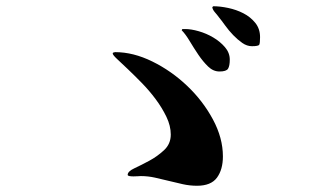

<svg xmlns="http://www.w3.org/2000/svg" viewBox="-20 -734 1040 615"><path d="M663 -714Q685 -714 711 -708.5Q737 -703 759.5 -691.5Q782 -680 797.5 -661Q813 -642 813 -615Q813 -596 810.5 -591Q808 -586 787 -586Q771 -586 756 -596.5Q741 -607 727 -621.5Q713 -636 701.5 -652Q690 -668 681 -679Q676 -686 668.5 -694.5Q661 -703 660 -711ZM564 -641H573Q592 -641 616.5 -634Q641 -627 663 -614Q685 -601 700.5 -583Q716 -565 716 -543Q716 -523 710.5 -514Q705 -505 683 -505Q663 -505 646.5 -521Q630 -537 615.5 -558.5Q601 -580 587.5 -602.5Q574 -625 562 -637ZM431 -170Q428 -170 421.5 -169.5Q415 -169 407.5 -169Q400 -169 394.5 -170Q389 -171 389 -174Q389 -185 410.5 -195Q432 -205 458 -219Q484 -233 505.5 -253Q527 -273 527 -303Q527 -331 513 -360Q499 -389 478.5 -416.5Q458 -444 434 -468.5Q410 -493 389.5 -512.5Q369 -532 355 -545Q341 -558 341 -563Q341 -565 344 -566Q347 -567 349 -567Q407 -567 468 -537Q529 -507 579.5 -459Q630 -411 662 -351.5Q694 -292 694 -233Q694 -191 675 -165Q656 -139 611 -139Q588 -139 565.5 -144Q543 -149 521 -154.5Q499 -160 476.5 -165Q454 -170 431 -170Z"/></svg>

Font: SoukouMincho
Style: Regular
Weight: 400
Designer: Dr. Ken Lunde (project architect, glyph set definition & overall production); Masataka HATTORI  (production & ideograph 
Foundry: Adobe Systems Incorporated
Version: Version 1.00